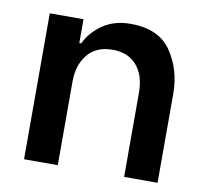

<svg xmlns="http://www.w3.org/2000/svg" viewBox="-66 -613 736 684"><g transform="rotate(10 302.5 -270.5)"><path d="M63 -528H185V-442H192Q211 -483 252.5 -512Q294 -541 354 -541Q456 -541 501 -475Q546 -409 546 -322V0H425V-303Q425 -368 393.5 -403.5Q362 -439 307 -439Q248 -439 216.5 -401Q185 -363 185 -303V0H63Z"/></g></svg>

Font: Be Vietnam SemiBold
Style: Regular
Weight: 600
Designer: Gabriel Lam
Foundry: TypeRant
Version: Version 4.000